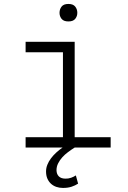

<svg xmlns="http://www.w3.org/2000/svg" viewBox="-20 -737 640 959"><path d="M107.9 -528.3H353V-51.8H532.7V0H353Q336.4 10.3 320.1 22.5Q303.7 34.7 291 48.8Q278.3 63 270.3 79.1Q262.2 95.2 262.2 113.3Q262.7 132.8 273.7 143.8Q284.7 154.8 305.7 155.3Q321.3 155.8 335 150.9Q348.6 146 358.9 139.2L370.1 180.2Q356 189.5 337.6 195.6Q319.3 201.7 294.4 201.7Q276.4 201.7 261 196.3Q245.6 190.9 234.1 180.2Q222.7 169.4 216.3 154.3Q210 139.2 210 119.1Q210 102.1 216.6 85.7Q223.1 69.3 234.4 54.2Q245.6 39.1 260.5 25.4Q275.4 11.7 292.5 0H107.9V-51.8H294.4V-476.1H107.9ZM277.3 -672.9Q277.3 -690.9 287.6 -704.1Q297.9 -717.3 321.8 -717.3Q345.2 -717.3 355.7 -704.1Q366.2 -690.9 366.2 -672.9Q366.2 -655.8 355.7 -642.8Q345.2 -629.9 321.8 -629.9Q297.9 -629.9 287.6 -642.8Q277.3 -655.8 277.3 -672.9Z"/></svg>

Font: Roboto Mono Light
Style: Regular
Weight: 300
Designer: Google
Version: Version 2.000985; 2015; ttfautohint (v1.3)